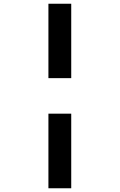

<svg xmlns="http://www.w3.org/2000/svg" viewBox="-20 -779 640 1027"><path d="M239 -361V-759H361V-361ZM239 228V-171H361V228Z"/></svg>

Font: Noto Sans Mono ExtraBold
Style: Regular
Weight: 800
Designer: Monotype Design Team
Foundry: Monotype Imaging Inc.
Version: Version 2.014